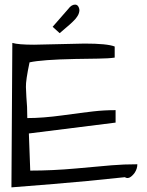

<svg xmlns="http://www.w3.org/2000/svg" viewBox="-20 -808 632 828"><path d="M344.7 -620.1Q442.4 -620.1 474.6 -607.4V-559.6Q448.2 -555.7 402.3 -555.2Q356.4 -554.7 304.7 -553.7Q160.2 -550.8 107.4 -539.1Q90.8 -460.9 91.8 -432.6Q92.8 -404.3 93.8 -388.7Q97.7 -350.6 97.7 -298.8Q164.1 -298.8 249.5 -310.5Q335 -322.3 381.8 -327.6Q428.7 -333 478.5 -333V-279.3L104.5 -232.4L110.4 -72.3Q207 -72.3 308.1 -81.5Q409.2 -90.8 461.4 -95.2Q513.7 -99.6 572.3 -99.6Q572.3 -80.1 560.5 -62.5Q537.1 -31.2 518.6 -43.9Q346.7 -25.4 211.4 -14.6Q76.2 -3.9 29.3 0L33.2 -623Q58.6 -615.2 127 -615.2ZM274.4 -769.5Q288.1 -788.1 303.7 -788.1Q313.5 -788.1 318.4 -778.8Q323.2 -769.5 322.3 -760.7Q321.3 -752 317.4 -744.1Q313.5 -736.3 304.7 -725.6Q288.1 -707 237.3 -665L207 -692.4Z"/></svg>

Font: Architects Daughter
Style: Regular
Weight: 400
Designer: Kimberly Geswein
Foundry: Kimberly Geswein
Version: Version 1.003 2010